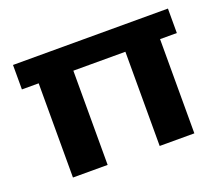

<svg xmlns="http://www.w3.org/2000/svg" viewBox="-95 -681 958 821"><g transform="rotate(-20 384.0 -270.0)"><path d="M265.8 -428.7V0H108V-428.7ZM736.7 -540V-428.7H31.7V-540ZM660.4 -428.7V0H502.6V-428.7Z"/></g></svg>

Font: Pathway Extreme 8pt Thin
Style: Regular
Weight: 100
Designer: Eduardo Rodriguez Tunni
Foundry: Eduardo Rodriguez Tunni
Version: Version 1.000